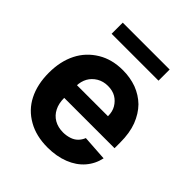

<svg xmlns="http://www.w3.org/2000/svg" viewBox="-202 -859 1001 1001"><g transform="rotate(45 299.0 -358.0)"><path d="M309.1 10.7Q225.1 10.7 164.6 -23.9Q102.1 -59.1 70.8 -121.1Q38.6 -184.1 38.6 -270Q38.6 -354.5 70.8 -418Q102.1 -480 163.6 -517.1Q222.7 -552.7 302.7 -552.7Q356.4 -552.7 403.8 -535.6Q450.7 -517.6 485.4 -483.9Q519.5 -449.2 539.6 -397.5Q559.1 -346.2 559.1 -275.4V-233.9H98.6V-327.6H417Q417 -361.8 402.8 -385.7Q387.7 -411.1 363.8 -425.3Q339.8 -439.5 305.2 -439.5Q271.5 -439.5 244.6 -423.8Q217.3 -407.2 203.1 -381.8Q189 -356 188 -322.8V-233.9Q188 -192.4 203.1 -163.6Q217.8 -134.3 245.6 -118.2Q273.4 -102.1 311.5 -102.1Q334.5 -102.1 357.4 -109.4Q378.9 -116.2 393.6 -130.9Q408.2 -145.5 416 -165.5L556.2 -156.2Q545.4 -106 512.7 -68.4Q480 -30.8 428.2 -10.3Q375 10.7 309.1 10.7ZM126.5 -727.1H472.2V-645H126.5Z"/></g></svg>

Font: My Font
Style: Bold
Weight: 500
Designer: Rasmus Andersson
Foundry: rsms
Version: Version 0.001